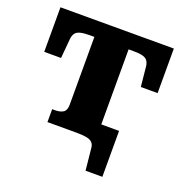

<svg xmlns="http://www.w3.org/2000/svg" viewBox="-126 -653 886 923"><g transform="rotate(20 317.5 -191.5)"><path d="M158 0V-66H172Q199 -66 214.5 -76Q230 -86 230 -114V-540H405V0ZM496 157H410L399 48Q398 29 388.5 18.5Q379 8 359 4Q339 0 305 0H258V-78H496ZM512 -413Q510 -431 502 -442Q494 -453 476.5 -457.5Q459 -462 429 -462H207Q177 -462 159 -457.5Q141 -453 133 -442Q125 -431 123 -413L114 -312H28V-540H608V-312H522Z"/></g></svg>

Font: Roboto Serif
Style: Bold
Weight: 700
Designer: Greg Gazdowicz
Foundry: Commercial Type
Version: Version 1.008